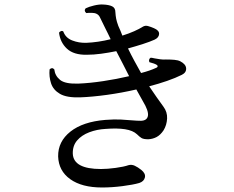

<svg xmlns="http://www.w3.org/2000/svg" viewBox="-20 -799 1040 852"><path d="M433 33Q343 33 291.5 -4Q240 -41 238 -105Q237 -171 292.5 -215Q348 -259 448 -267Q488 -270 516.5 -268.5Q545 -267 566 -265Q577 -264 587 -263.5Q597 -263 606 -263Q633 -264 636.5 -285.5Q640 -307 614 -350Q601 -372 585 -402Q520 -387 454.5 -378Q389 -369 336 -367Q276 -365 246 -382.5Q216 -400 206.5 -429.5Q197 -459 200 -491Q211 -502 221 -491Q224 -463 246.5 -444.5Q269 -426 328 -428Q378 -430 438 -439Q498 -448 553 -461Q540 -487 525.5 -515Q511 -543 496 -572Q462 -565 428.5 -560.5Q395 -556 365 -556Q307 -555 277 -583Q247 -611 242 -654Q245 -659 251 -661Q257 -663 261 -659Q271 -631 300.5 -619.5Q330 -608 363 -609Q388 -610 415.5 -614Q443 -618 471 -625Q465 -637 459.5 -649Q454 -661 448 -672Q432 -706 422.5 -724Q413 -742 387 -742Q380 -742 374.5 -742Q369 -742 363 -741Q351 -751 360 -762Q374 -769 397 -774.5Q420 -780 437 -779Q463 -778 477.5 -771Q492 -764 492 -745Q493 -729 495.5 -716Q498 -703 505 -684Q510 -673 514.5 -662.5Q519 -652 523 -641Q552 -650 575.5 -660.5Q599 -671 613 -680Q624 -687 636.5 -683.5Q649 -680 663 -674Q687 -664 686 -648Q685 -632 666 -623Q646 -614 615 -604Q584 -594 548 -584Q562 -555 577 -527.5Q592 -500 606 -475Q645 -485 673 -498Q680 -501 679.5 -505.5Q679 -510 674 -512Q669 -515 661.5 -517.5Q654 -520 643 -523Q640 -529 642 -535Q644 -541 649 -543Q652 -543 656.5 -542Q661 -541 666 -540Q677 -538 690.5 -536Q704 -534 716 -535Q738 -535 754 -533.5Q770 -532 780 -527Q805 -514 806 -495.5Q807 -477 787 -467Q759 -453 721.5 -440Q684 -427 642 -416Q677 -364 705 -326Q723 -302 721.5 -273Q720 -244 706 -221Q692 -200 675 -191Q658 -182 638 -181Q617 -181 608 -186.5Q599 -192 588 -203Q570 -220 535 -225.5Q500 -231 449 -227Q410 -225 376 -212Q342 -199 322 -175.5Q302 -152 303 -117Q306 -49 428 -49Q457 -49 493.5 -54Q530 -59 550 -66Q564 -70 578 -63.5Q592 -57 607 -45Q627 -29 623 -11.5Q619 6 598 13Q570 21 523 27Q476 33 433 33Z"/></svg>

Font: Zen Old Mincho Medium
Style: Regular
Weight: 500
Designer: Yoshimichi Ohira
Foundry: Positype
Version: Version 1.500